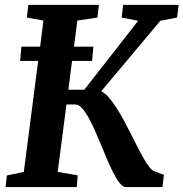

<svg xmlns="http://www.w3.org/2000/svg" viewBox="-20 -763 748 783"><path d="M7.8 -47.4 77.1 -62 135.7 -514.6H62L67.4 -572.8H143.6L157.2 -679.2L89.4 -691.4L95.7 -743.2H383.3L377.4 -691.4L295.4 -679.2L281.7 -572.8H360.8L355.5 -514.6H273.9L258.8 -397H323.7L543.5 -678.2L476.1 -691.4L482.4 -743.2H708.5L702.1 -691.4L633.8 -678.2L393.1 -391.1Q408.2 -383.3 423.6 -365.7Q439 -348.1 454.1 -324.7Q469.2 -301.3 484.1 -273.9Q499 -246.6 512.9 -218.8Q526.9 -190.9 540.3 -164.6Q553.7 -138.2 565.9 -116.9Q578.1 -95.7 589.1 -81.8Q600.1 -67.9 609.4 -64.5L648.4 -50.3L642.6 0H493.7Q481.9 0 469.7 -14.4Q457.5 -28.8 445.1 -52.5Q432.6 -76.2 419.7 -106.4Q406.7 -136.7 393.6 -168.5Q380.4 -200.2 367.2 -230.5Q354 -260.7 340.6 -284.4Q327.1 -308.1 314 -322.5Q300.8 -336.9 287.6 -336.9H251L215.3 -62L296.9 -47.9L293 0H2.9Z"/></svg>

Font: Merriweather Bold
Style: Italic
Weight: 700
Italic angle: -7°
Designer: Eben Sorkin ( eben@eyebytes.com )
Foundry: Eben Sorkin ( eben@eyebytes.com )
Version: Version 1.5; ttfautohint (v0.97) -l 13 -r 13 -G 200 -x 24 -f